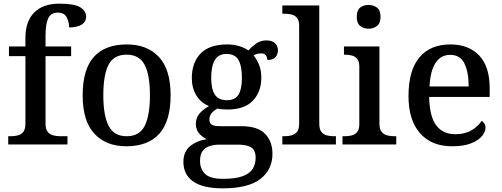

<svg xmlns="http://www.w3.org/2000/svg" viewBox="-20 -790 2746 1050"><path d="M25 0V-45H40Q61 -45 79 -50Q97 -55 108 -69.5Q119 -84 119 -115V-483H29V-536H119V-582Q119 -673 167 -721.5Q215 -770 304 -770Q387 -770 419 -750Q451 -730 451 -699Q451 -670 426 -655Q401 -640 358 -640Q358 -669 345 -695Q332 -721 296 -721Q258 -721 243.5 -689.5Q229 -658 229 -594V-536H369V-483H229V-115Q229 -84 240.5 -69.5Q252 -55 270 -50Q288 -45 308 -45H349V0Z M671 10Q560 10 496 -59Q432 -128 432 -269Q432 -410 493 -478.5Q554 -547 674 -547Q785 -547 849 -478.5Q913 -410 913 -269Q913 -128 851.5 -59Q790 10 671 10ZM673 -45Q743 -45 771.5 -102Q800 -159 800 -269Q800 -380 771 -435.5Q742 -491 672 -491Q602 -491 573.5 -435.5Q545 -380 545 -269Q545 -159 574 -102Q603 -45 673 -45Z M1198 240Q1090 240 1036.5 202.5Q983 165 983 96Q983 39 1020 9Q1057 -21 1111 -29Q1089 -38 1070 -59Q1051 -80 1051 -113Q1051 -144 1069 -166.5Q1087 -189 1123 -210Q1079 -227 1054 -268Q1029 -309 1029 -362Q1029 -448 1077 -497.5Q1125 -547 1223 -547Q1259 -547 1290.5 -537Q1322 -527 1338 -514Q1356 -534 1380.5 -551.5Q1405 -569 1437 -569Q1469 -569 1484.5 -553Q1500 -537 1500 -516Q1500 -494 1487 -478Q1474 -462 1442 -462Q1442 -476 1434 -487Q1426 -498 1408 -498Q1385 -498 1367 -487Q1385 -465 1397 -435Q1409 -405 1409 -364Q1409 -289 1363.5 -240Q1318 -191 1223 -191Q1211 -191 1194.5 -192.5Q1178 -194 1169 -196Q1151 -187 1138 -172Q1125 -157 1125 -136Q1125 -118 1137 -109Q1149 -100 1183 -100H1298Q1390 -100 1430 -58Q1470 -16 1470 51Q1470 138 1403.5 189Q1337 240 1198 240ZM1220 -242Q1266 -242 1284.5 -272.5Q1303 -303 1303 -365Q1303 -429 1284 -462Q1265 -495 1219 -495Q1174 -495 1154.5 -461Q1135 -427 1135 -364Q1135 -303 1155 -272.5Q1175 -242 1220 -242ZM1200 188Q1268 188 1307 173.5Q1346 159 1362 133Q1378 107 1378 73Q1378 31 1353.5 16Q1329 1 1282 1H1179Q1153 1 1129 8Q1105 15 1089.5 34Q1074 53 1074 91Q1074 134 1101.5 161Q1129 188 1200 188Z M1524 0V-45H1537Q1557 -45 1575 -50Q1593 -55 1604.5 -69.5Q1616 -84 1616 -115V-649Q1616 -678 1604.5 -692Q1593 -706 1575 -710.5Q1557 -715 1537 -715H1524V-760H1726V-115Q1726 -84 1737 -69.5Q1748 -55 1766 -50Q1784 -45 1805 -45H1817V0Z M1996 -633Q1968 -633 1949.5 -648Q1931 -663 1931 -698Q1931 -734 1949.5 -748.5Q1968 -763 1996 -763Q2022 -763 2041.5 -748.5Q2061 -734 2061 -698Q2061 -663 2041.5 -648Q2022 -633 1996 -633ZM1853 0V-45H1866Q1886 -45 1904 -49.5Q1922 -54 1933.5 -68Q1945 -82 1945 -111V-425Q1945 -454 1933.5 -468Q1922 -482 1904 -486.5Q1886 -491 1866 -491H1861V-536H2055V-115Q2055 -84 2066.5 -69.5Q2078 -55 2096 -50Q2114 -45 2134 -45H2147V0Z M2453 10Q2339 10 2276.5 -62Q2214 -134 2214 -264Q2214 -405 2273.5 -476Q2333 -547 2443 -547Q2543 -547 2600.5 -486.5Q2658 -426 2658 -307V-260H2327Q2329 -153 2365.5 -104.5Q2402 -56 2471 -56Q2523 -56 2559.5 -78Q2596 -100 2614 -129Q2622 -125 2628.5 -115Q2635 -105 2635 -91Q2635 -69 2615.5 -45.5Q2596 -22 2555.5 -6Q2515 10 2453 10ZM2543 -317Q2543 -395 2520 -442.5Q2497 -490 2442 -490Q2390 -490 2361.5 -445.5Q2333 -401 2329 -317Z"/></svg>

Font: Noto Serif Tamil Medium
Style: Regular
Weight: 500
Designer: Indian Type Foundry, Tom Grace, and the Monotype Design Team
Foundry: Monotype Imaging Inc.
Version: Version 2.004; ttfautohint (v1.8.4.7-5d5b)